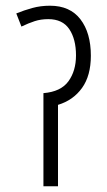

<svg xmlns="http://www.w3.org/2000/svg" viewBox="-20 -652 376 672"><path d="M155 -632Q225 -632 261.5 -584.5Q298 -537 298 -457Q298 -387 267 -344Q236 -301 183 -285V0H132V-326Q193 -331 219.5 -367.5Q246 -404 246 -458Q246 -515 222.5 -550Q199 -585 149 -585Q123 -585 101.5 -578Q80 -571 55 -559L37 -605Q64 -616 93 -624Q122 -632 155 -632Z"/></svg>

Font: Noto Sans ExtraCondensed Light
Style: Italic
Weight: 300
Width: 2
Italic angle: -12°
Designer: Monotype Design Team
Foundry: Monotype Imaging Inc.
Version: Version 2.013; ttfautohint (v1.8.4.7-5d5b)